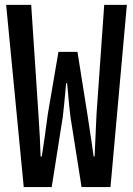

<svg xmlns="http://www.w3.org/2000/svg" viewBox="-20 -758 540 778"><path d="M76.2 0 4.9 -738.3H106.4L135.7 -295.9Q142.6 -195.3 144.5 -124H149.4Q154.3 -154.3 162.1 -210Q169.9 -265.6 173.8 -295.9L216.8 -547.9H293.9L334 -295.9Q357.4 -142.6 359.4 -124H363.3Q364.3 -155.3 371.1 -295.9L402.3 -738.3H494.1L427.7 0H310.5L265.6 -284.2Q261.7 -309.6 252 -420.9H248Q239.3 -323.2 234.4 -284.2L189.5 0Z"/></svg>

Font: GenEi Gothic M SemiBold
Style: Regular
Weight: 500
Designer: o_tamon (Modified); [Source Han Sans]
Ryoko NISHIZUKA  (kana & ideographs); Paul D. Hunt (Latin, Greek & Cyrillic); Wenl
Version: Version 1.1a;Original Version 1.004